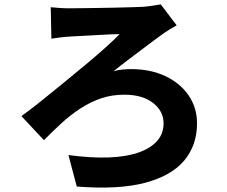

<svg xmlns="http://www.w3.org/2000/svg" viewBox="-20 -795 1040 878"><path d="M212 -762Q225 -761 247.5 -759Q270 -757 297 -757Q313 -757 346 -757.5Q379 -758 421 -758.5Q463 -759 505.5 -760Q548 -761 583.5 -762Q619 -763 639 -764Q657 -766 678.5 -769Q700 -772 715 -775L788 -679Q773 -671 756.5 -661Q740 -651 729 -643Q709 -629 683 -609.5Q657 -590 626.5 -567Q596 -544 563.5 -519.5Q531 -495 499 -469Q518 -475 540.5 -477Q563 -479 579 -479Q669 -479 737 -446.5Q805 -414 843 -358Q881 -302 881 -231Q881 -131 822.5 -61Q764 9 643 41Q522 73 331 58L293 -86Q397 -72 477.5 -75Q558 -78 613.5 -97.5Q669 -117 698.5 -150.5Q728 -184 728 -231Q728 -287 679.5 -324.5Q631 -362 548 -362Q491 -362 441.5 -345Q392 -328 347 -298.5Q302 -269 261 -231.5Q220 -194 181 -154L78 -264Q118 -293 167.5 -332.5Q217 -372 270 -415.5Q323 -459 373.5 -501Q424 -543 464 -579Q504 -615 527 -639Q511 -639 488.5 -638Q466 -637 439 -635.5Q412 -634 386 -632.5Q360 -631 338 -630Q316 -629 302 -628Q282 -627 257 -624Q232 -621 215 -618Z"/></svg>

Font: Noto Sans JP ExtraBold
Style: Regular
Weight: 800
Designer: Ryoko NISHIZUKA  (kana, bopomofo & ideographs); Paul D. Hunt (Latin, Greek & Cyrillic); Sandoll Communications , Soo-you
Foundry: Adobe
Version: Version 2.004-H2;hotconv 1.0.118;makeotfexe 2.5.65603